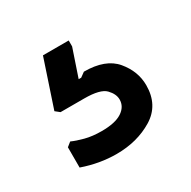

<svg xmlns="http://www.w3.org/2000/svg" viewBox="-74 -102 391 394"><g transform="rotate(-30 121.5 94.5)"><path d="M100 220Q60 220 20 206V158L30 150Q41 155 58 159.5Q75 164 97 164Q129 164 145 153.5Q161 143 161 126Q161 113 149 100.5Q137 88 99 88H43L33 80L70 -31H131V-17L109 48H115L126 40Q177 40 200 67.5Q223 95 223 128Q223 175 186 197.5Q149 220 100 220Z"/></g></svg>

Font: AR One Sans
Style: Regular
Weight: 400
Designer: Niteesh Yadav
Foundry: Niteesh Yadav
Version: Version 1.001;gftools[0.9.33]